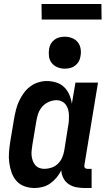

<svg xmlns="http://www.w3.org/2000/svg" viewBox="-20 -934 540 962"><path d="M439 8H403Q382 8 361.5 4Q341 0 324 -11.5Q307 -23 297.5 -41.5Q288 -60 287 -81Q278 -62 264 -45Q250 -28 232.5 -15.5Q215 -3 194.5 2.5Q174 8 154 8Q127 8 103 -0.5Q79 -9 63 -27Q47 -45 38.5 -68.5Q30 -92 26.5 -117.5Q23 -143 25 -169.5Q27 -196 31 -222L51 -342Q55 -364 60.5 -385.5Q66 -407 75.5 -427.5Q85 -448 98.5 -467Q112 -486 130.5 -500Q149 -514 171 -521Q193 -528 214 -528Q239 -528 262.5 -520.5Q286 -513 302 -497Q318 -481 327.5 -459Q337 -437 340 -414L358 -520H471L403 -108Q402 -104 402.5 -100Q403 -96 405.5 -93Q408 -90 411.5 -89Q415 -88 419 -88H439ZM202 -88Q220 -88 238 -94Q256 -100 270 -113.5Q284 -127 291.5 -144.5Q299 -162 302 -180L321 -300Q324 -314 325 -328.5Q326 -343 325.5 -357Q325 -371 321.5 -384.5Q318 -398 310 -409Q302 -420 289.5 -426Q277 -432 263 -432Q244 -432 224.5 -423.5Q205 -415 191.5 -399.5Q178 -384 171.5 -365Q165 -346 162 -327L142 -207Q140 -193 138.5 -179.5Q137 -166 138.5 -153Q140 -140 144.5 -128Q149 -116 157 -106.5Q165 -97 177 -92.5Q189 -88 202 -88ZM304 -590Q285 -590 268 -597Q251 -604 239.5 -618Q228 -632 225.5 -651Q223 -670 226 -689Q228 -703 235 -715Q242 -727 253.5 -735.5Q265 -744 278 -747Q291 -750 305 -750Q324 -750 341.5 -743Q359 -736 370 -722Q381 -708 384 -689Q387 -670 383 -651Q381 -637 374 -625Q367 -613 355.5 -604.5Q344 -596 331 -593Q318 -590 304 -590ZM489 -836H189L188 -914H488Z"/></svg>

Font: Iosevka
Style: Bold Italic
Weight: 700
Italic angle: -9°
Monospace: yes
Designer: Belleve Invis
Foundry: Belleve Invis
Version: Version 32.5.0; ttfautohint (v1.8.4)